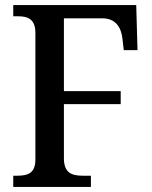

<svg xmlns="http://www.w3.org/2000/svg" viewBox="-20 -734 597 754"><path d="M32 0H337V-44H304C261 -44 231 -56 231 -112V-325H454V-376H231V-662H382C433 -662 456 -628 461 -581L466 -537H520L515 -714H32V-670H52C89 -670 119 -659 119 -605V-108C119 -54 90 -44 48 -44H32Z"/></svg>

Font: Noto Serif Myanmar SemiCondensed Medium
Style: Regular
Weight: 500
Width: 4
Designer: Ben Mitchell and the Monotype Design Team
Foundry: Monotype Imaging Inc.
Version: Version 2.106